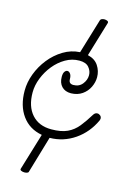

<svg xmlns="http://www.w3.org/2000/svg" viewBox="-165 -922 765 1131"><g transform="rotate(15 217.5 -356.5)"><path d="M103 140Q92 140 83.5 136Q75 132 77 125L145 -100Q67 -114 23.5 -174Q-20 -234 -20 -326Q-20 -377 -0.5 -429Q19 -481 54 -525Q89 -569 136 -597.5Q183 -626 237 -629L301 -841Q303 -847 310 -850Q317 -853 326 -853Q336 -853 344 -849Q352 -845 350 -837L286 -624Q330 -614 351 -582Q372 -550 372 -512Q372 -481 357.5 -451Q343 -421 315 -401.5Q287 -382 247 -381Q211 -381 190.5 -402.5Q170 -424 170 -461Q170 -483 177.5 -493Q185 -503 194 -503Q204 -503 212 -492Q220 -481 220 -460Q220 -432 248 -432Q283 -432 303 -457Q323 -482 323 -511Q323 -537 305 -558.5Q287 -580 247 -580Q202 -580 162.5 -557Q123 -534 93 -497Q63 -460 45.5 -415.5Q28 -371 28 -328Q28 -243 71 -194.5Q114 -146 190 -146Q250 -146 287.5 -163.5Q325 -181 352 -214.5Q379 -248 407 -294Q416 -307 429 -307Q439 -307 447 -300Q455 -293 455 -282Q455 -278 453 -272Q416 -191 347 -143.5Q278 -96 194 -95L128 129Q127 135 119 137.5Q111 140 103 140Z"/></g></svg>

Font: Twinkle Star
Style: Regular
Weight: 400
Designer: Robert E. Leuschke
Foundry: Robert E. Leuschke
Version: Version 2.010; ttfautohint (v1.8.3)